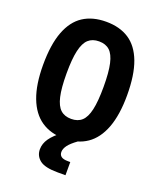

<svg xmlns="http://www.w3.org/2000/svg" viewBox="-171 -845 962 1165"><g transform="rotate(20 310.0 -262.0)"><path d="M310.4 11.9Q223.7 11.9 163.1 -29.4Q102.6 -70.7 70.7 -154.8Q38.8 -238.9 38.8 -365.2Q38.8 -496.3 70.5 -580Q102.2 -663.6 162.5 -702.8Q222.9 -742 310.4 -742Q397.9 -742 458.1 -702.8Q518.2 -663.6 549.8 -580Q581.2 -496.3 581.2 -365.2Q581.2 -238.9 549.5 -154.8Q517.8 -70.7 457.5 -29.4Q397.2 11.9 310.4 11.9ZM310.4 -615.2Q267.7 -615.2 241.6 -591.5Q215.5 -567.9 203 -513.5Q190.4 -459 190.4 -365.2Q190.4 -271.2 203 -216.8Q215.5 -162.2 241.6 -138.6Q267.7 -114.9 310.4 -114.9Q353.2 -114.9 379 -138.6Q404.9 -162.2 417.2 -216.5Q429.6 -270.8 429.6 -365.2Q429.6 -459.4 417.2 -513.7Q404.9 -567.9 379 -591.5Q353.2 -615.2 310.4 -615.2ZM323.7 93.6Q323.7 112.1 336.8 122.4Q350 132.8 381.1 132.8H395.6V217.9H345.2Q262 217.9 228.8 191.4Q195.7 164.9 195.7 122.8Q195.7 86.1 219 52.7Q242.2 19.3 292.8 -18.5L395.6 0Q356.6 28.2 340.1 50.6Q323.7 73 323.7 93.6Z"/></g></svg>

Font: Monaspace Neon Var
Style: Regular
Weight: 400
Designer: Riley Cran and the Lettermatic Team
Version: Version 1.000 (Monaspace Neon Var)